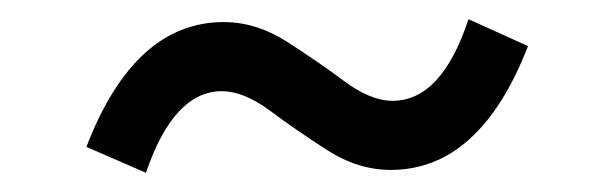

<svg xmlns="http://www.w3.org/2000/svg" viewBox="-20 -430 639 200"><path d="M387 -253Q353 -253 321 -273.5Q289 -294 261.5 -314.5Q234 -335 211 -335Q161 -335 132 -250L70 -277Q120 -407 213 -407Q247 -407 279 -386.5Q311 -366 338.5 -345.5Q366 -325 389 -325Q440 -325 468 -410L530 -382Q480 -253 387 -253Z"/></svg>

Font: Source Code Pro Medium
Style: Regular
Weight: 500
Monospace: yes
Designer: Paul D. Hunt, Teo Tuominen
Foundry: Adobe Systems Incorporated
Version: Version 2.030;PS 1.0;hotconv 16.6.51;makeotf.lib2.5.65220